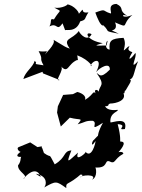

<svg xmlns="http://www.w3.org/2000/svg" viewBox="-20 -914 724 979"><path d="M459 -201C449 -197 440 -153 467 -195C468 -186 447 -102 415 -141C430 -142 357 -79 378 -136C330 -94 313 -69 344 -147C301 -144 320 -112 259 -76C223 -143 248 -102 204 -134C189 -182 193 -150 193 -168L171 -164L134 -188L78 -165C54 -158 91 -124 97 -146C66 -132 46 -104 114 -117C68 -122 99 -104 72 -71C70 -35 131 -20 98 -1C150 -61 177 -42 188 -12C198 -7 161 -26 165 -28C227 -14 216 31 205 42C266 8 266 8 318 45C316 10 323 37 400 -32C338 -13 433 -37 388 -9C393 -23 480 -27 449 2C480 -10 469 -64 465 -60C533 -55 511 -98 536 -92C571 -74 558 -102 609 -130C606 -152 555 -127 584 -138C584 -138 637 -194 594 -192C590 -195 599 -209 580 -281C637 -277 568 -249 617 -256C634 -323 553 -287 543 -290C538 -341 587 -345 580 -354C540 -348 508 -361 517 -387C501 -362 552 -373 526 -390C522 -365 530 -382 541 -386C573 -386 627 -403 609 -439C618 -432 613 -455 620 -452C637 -485 667 -516 627 -508C667 -505 657 -538 684 -602C634 -549 682 -628 670 -644C654 -620 621 -590 655 -648C611 -662 656 -684 633 -676C586 -631 633 -676 610 -721C545 -718 535 -706 539 -661C497 -666 542 -744 523 -682C460 -681 457 -680 504 -694C417 -708 411 -758 447 -740C427 -698 387 -740 382 -756C347 -709 296 -721 336 -666C313 -674 318 -672 253 -711C266 -687 206 -639 206 -629C225 -667 229 -646 177 -653C204 -602 177 -626 202 -581C132 -592 180 -583 157 -604C148 -571 108 -548 99 -511L197 -548L199 -540L284 -506C253 -496 312 -560 290 -577C328 -535 324 -587 373 -608C379 -611 379 -591 374 -632C439 -607 458 -565 442 -580C456 -611 508 -622 470 -546C485 -567 542 -601 540 -559C489 -507 485 -539 473 -541C520 -475 487 -483 483 -445C483 -460 437 -468 490 -404C446 -473 470 -436 413 -405C423 -427 390 -442 374 -445L352 -434L302 -430L275 -372L271 -340L290 -269L336 -314C394 -299 404 -316 376 -280C418 -292 415 -299 453 -298C484 -288 427 -238 505 -288C456 -201 494 -192 478 -221ZM312 -760C316 -765 368 -746 389 -805C422 -814 408 -817 431 -851C378 -842 424 -893 379 -840C393 -843 357 -890 320 -892C336 -894 296 -868 257 -875C299 -850 289 -872 255 -815C230 -822 247 -805 232 -779C275 -802 267 -750 299 -795ZM550 -759C584 -765 567 -800 566 -800C644 -767 594 -786 655 -838C599 -813 595 -849 629 -833C580 -863 618 -872 574 -894C520 -892 558 -840 542 -846C500 -859 523 -871 466 -850C475 -825 494 -777 507 -785C545 -749 504 -758 586 -742Z"/></svg>

Font: Asimov Aggro
Style: It
Weight: 500
Designer: Google
Version: Version 2.000980; 2014